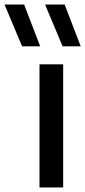

<svg xmlns="http://www.w3.org/2000/svg" viewBox="-104 -828 376 848"><path d="M70.5 0V-544H175V0ZM-6.5 -623.5 -84 -808H2.5L73.5 -623.5ZM172.5 -623.5 95 -808H181.5L252.5 -623.5Z"/></svg>

Font: Encode Sans Medium
Style: Regular
Weight: 500
Designer: Multiple Designers
Foundry: Impallari Type
Version: Version 2.000